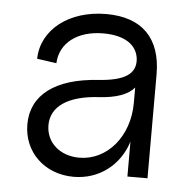

<svg xmlns="http://www.w3.org/2000/svg" viewBox="-44 -559 611 619"><g transform="rotate(5 261.5 -250.0)"><path d="M216 16C299 16 365 -36 389 -113V0H454V-336C454 -453 392 -516 276 -516C156 -516 68 -448 66 -353L129 -344C132 -410 188 -453 272 -453C339 -453 381 -427 386 -380C390 -332 354 -308 268 -302C130 -293 53 -235 53 -140C53 -50 122 16 216 16ZM229 -47C166 -47 121 -87 121 -143C121 -204 176 -241 274 -247C330 -250 369 -264 389 -288V-238C389 -130 319 -47 229 -47Z"/></g></svg>

Font: Uncut Sans Book
Style: Regular
Weight: 350
Designer: Kasper Nordkvist
Foundry: UNCUT.wtf
Version: Version 1.304;Glyphs 3.2 (3246)